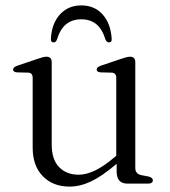

<svg xmlns="http://www.w3.org/2000/svg" viewBox="-20 -680 628 711"><path d="M101 -133V-391.5Q101 -410 85 -411L43.5 -412Q28.5 -413 28.5 -422.5Q28.5 -431.5 45 -437L117.5 -461.5Q141 -470 152 -470Q171.5 -470 171.5 -449.5V-145Q171.5 -89 199 -61Q226.5 -33 271.5 -33Q299 -33 331.2 -48.2Q363.5 -63.5 402.5 -96.5L410.5 -103V-391.5Q410.5 -410 394 -411L353 -412Q338 -413 338 -422.5Q338 -431.5 354 -437L427 -461.5Q450.5 -470 461.5 -470Q481 -470 481 -449.5V-58Q481 -36 503 -31.5L529.5 -26.5Q546 -22.5 546 -12.5Q546 0 527.5 0H452Q412 0 412 -44.5V-73.5Q358 -27.5 317.2 -8.2Q276.5 11 237.5 11Q176 11 138.5 -27.5Q101 -66 101 -133ZM281 -608.5Q248 -608.5 225.5 -590.8Q203 -573 190.5 -532.5Q186.5 -523 178.5 -523Q167.5 -523 168.5 -537Q171.5 -593 202 -626.5Q232.5 -660 281 -660Q330 -660 360 -626.5Q390 -593 393.5 -537Q395 -523 383 -523Q376 -523 371 -532.5Q358.5 -573 336.2 -590.8Q314 -608.5 281 -608.5Z"/></svg>

Font: Fraunces 9pt Light
Style: Regular
Weight: 300
Version: Version 1.000;[0bf87f6ff]